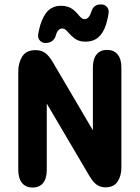

<svg xmlns="http://www.w3.org/2000/svg" viewBox="-20 -831 627 862"><path d="M397 -246 217 -552Q200 -581 182.5 -593.5Q165 -606 140 -606Q98 -606 80 -577.5Q62 -549 62 -510V-68Q62 -30 79 -9.5Q96 11 126 11Q157 11 173.5 -9.5Q190 -30 190 -68V-366L382 -40Q398 -13 414.5 -1.5Q431 10 453 10Q492 10 508.5 -16.5Q525 -43 525 -78V-528Q525 -566 508 -586.5Q491 -607 461 -607Q430 -607 413.5 -586.5Q397 -566 397 -528ZM468 -779Q468 -792 458.5 -801.5Q449 -811 436 -811H431Q401 -811 391 -781Q380 -745 360 -745Q353 -745 348 -748.5Q343 -752 335 -761Q316 -785 297.5 -795Q279 -805 254 -805Q219 -805 196.5 -783.5Q174 -762 160 -716Q156 -701 153.5 -689Q151 -677 151 -670Q151 -657 160.5 -647.5Q170 -638 184 -638Q202 -638 213.5 -646.5Q225 -655 229 -667Q238 -703 259 -703Q266 -703 271 -700Q276 -697 284 -688Q307 -662 323.5 -653Q340 -644 365 -644Q432 -644 456 -721Q461 -737 464.5 -754Q468 -771 468 -779Z"/></svg>

Font: Beiruti ExtraBold
Style: Regular
Weight: 800
Designer: Arlette Boutros
Foundry: Boutros
Version: Version 1.41